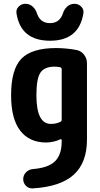

<svg xmlns="http://www.w3.org/2000/svg" viewBox="-20 -790 540 1038"><path d="M320.3 -717.8Q327.1 -740.2 343.8 -754.9Q360.4 -769.5 382.3 -769.5Q404.3 -769.5 419.4 -753.9Q434.6 -738.3 430.7 -716.8Q406.2 -569.3 249.5 -569.8Q92.8 -570.3 69.3 -716.8Q65.4 -738.3 80.6 -753.9Q95.7 -769.5 117.7 -769.5Q139.6 -769.5 156.2 -754.9Q172.9 -740.2 179.7 -717.8Q197.3 -665 250 -665Q302.7 -665 320.3 -717.8ZM313.5 -143.6V-416Q313.5 -424.8 303.7 -426.8Q290 -429.7 275.4 -429.7Q220.7 -429.7 198.7 -397.5Q176.8 -365.2 176.8 -275.4Q176.8 -120.1 254.9 -120.1Q283.2 -120.1 305.7 -130.9Q313.5 -133.8 313.5 -143.6ZM394.5 -519.5Q418.9 -514.6 434.6 -494.1Q450.2 -473.6 450.2 -448.2V-35.2Q450.2 89.8 378.4 154.8Q306.6 219.7 156.2 228.5Q134.8 229.5 120.1 214.4Q105.5 199.2 105.5 178.2Q105.5 157.2 120.6 141.6Q135.7 126 158.2 124Q242.2 117.2 277.8 81.5Q313.5 45.9 313.5 -25.4V-32.2Q313.5 -40 304.7 -36.1Q269.5 -20.5 230.5 -19.5Q138.7 -19.5 89.4 -83.5Q40 -147.5 40 -275.4Q40 -415 95.7 -472.7Q151.4 -530.3 285.2 -530.3Q345.7 -529.3 394.5 -519.5Z"/></svg>

Font: Rounded Mgen+ 1mn bold
Style: Bold
Weight: 700
Designer: [Source Han Sans]
Ryoko NISHIZUKA  (kana & ideographs); Paul D. Hunt (Latin, Greek & Cyrillic); Wenlong ZHANG  (bopomofo
Version: Version 1.059.20150602